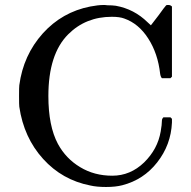

<svg xmlns="http://www.w3.org/2000/svg" viewBox="-20 -725 762 766"><path d="M660 -257 666 -251V-236Q662 -147 607 -77Q553 -8 468 14Q441 21 403 21Q366 21 340 15Q228 -7 152 -91Q75 -176 57 -299Q56 -305 56 -342Q56 -378 57 -385Q73 -505 151 -592Q228 -677 340 -699Q372 -705 391 -705H399Q403 -704 408 -704Q428 -704 442 -702Q515 -689 569 -636L582 -624L612 -663Q638 -699 643 -704Q645 -704 647 -705H653Q660 -705 666 -699V-419L660 -413H626Q621 -418 619 -430Q610 -512 571 -572Q533 -631 476 -651Q458 -658 426 -658Q322 -658 252 -588Q173 -509 173 -342Q173 -222 211 -151Q243 -92 300 -58Q356 -24 428 -24Q500 -24 555 -77Q609 -130 621 -200Q626 -228 626 -244Q626 -251 632 -257Z"/></svg>

Font: KaTeX_Main
Style: Regular
Weight: 400
Version: Version